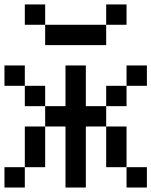

<svg xmlns="http://www.w3.org/2000/svg" viewBox="-20 -838 676 858"><path d="M272.7 -545.5V-363.6H181.8V-272.7H272.7V0H363.6V-272.7H454.5V-363.6H363.6V-545.5ZM545.5 -545.5V-454.5H636.4V-545.5ZM454.5 -454.5V-363.6H545.5V-454.5ZM0 -545.5V-454.5H90.9V-545.5ZM90.9 -454.5V-363.6H181.8V-454.5ZM545.5 -90.9V-272.7H454.5V-90.9ZM545.5 -90.9V0H636.4V-90.9ZM0 -90.9V0H90.9V-90.9ZM90.9 -272.7V-90.9H181.8V-272.7ZM90.9 -818.2V-727.3H181.8V-818.2ZM181.8 -727.3V-636.4H454.5V-727.3ZM454.5 -818.2V-727.3H545.5V-818.2Z"/></svg>

Font: Departure Mono
Style: Regular
Weight: 400
Monospace: yes
Designer: Helena Zhang
Version: Version 1.500;Glyphs 3.3.1 (3343)